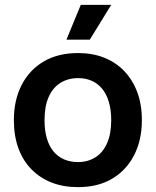

<svg xmlns="http://www.w3.org/2000/svg" viewBox="-20 -760 640 789"><path d="M301 9Q241 9 193 -9.5Q145 -28 109.5 -64Q74 -100 55.5 -151Q37 -202 37 -266Q37 -348 68.5 -410Q100 -472 159 -507Q218 -542 301 -542Q360 -542 408 -523Q456 -504 490.5 -468Q525 -432 544 -381.5Q563 -331 563 -266Q563 -185 531.5 -123Q500 -61 441.5 -26Q383 9 301 9ZM300 -94Q341 -94 372 -113.5Q403 -133 420 -171.5Q437 -210 437 -266Q437 -308 427.5 -340.5Q418 -373 400 -395Q382 -417 357 -428Q332 -439 301 -439Q260 -439 228.5 -419.5Q197 -400 180 -361.5Q163 -323 163 -266Q163 -224 172.5 -191.5Q182 -159 200 -137.5Q218 -116 243.5 -105Q269 -94 300 -94ZM253 -597 312 -740H437L349 -597Z"/></svg>

Font: Mona Sans ExtraLight SemiBold
Style: Regular
Weight: 600
Version: Version 2.000